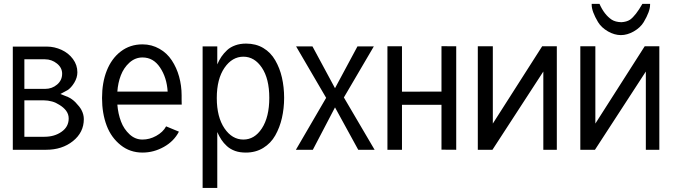

<svg xmlns="http://www.w3.org/2000/svg" viewBox="-20 -759 3421 973"><path d="M44.9 0H213.9C267.6 0 313 -14.6 349.6 -43.9C386.2 -73.2 404.8 -110.4 404.8 -155.3C404.8 -170.9 400.9 -186.5 392.6 -202.1C387.2 -212.4 377.4 -225.1 362.3 -240.7C351.1 -252 338.4 -261.2 324.2 -267.6L286.1 -282.7L322.3 -302.2C334 -309.6 345.7 -322.3 356.4 -339.8C366.7 -356.9 372.1 -374.5 372.1 -392.6C372.1 -417.5 364.7 -439.5 349.6 -460C334.5 -480.5 314.9 -495.6 292 -506.3C268.1 -517.1 243.7 -522.9 217.8 -522.9H44.9ZM103.5 -308.6V-458.5H206.1H208C230.5 -458.5 251 -451.2 268.6 -437C286.1 -422.9 294.9 -405.8 294.9 -385.7C294.9 -363.3 286.6 -345.2 269.5 -330.6C252.4 -315.9 231.9 -308.6 209 -308.6ZM103.5 -250.5H202.1C215.8 -250.5 230 -248.5 244.1 -244.6C256.8 -241.2 269 -235.4 281.2 -227.5C295.4 -218.8 306.6 -209 314.5 -198.7C323.7 -186.5 328.1 -173.3 328.1 -158.7C328.1 -130.4 315.9 -107.9 292 -91.3C268.1 -74.2 238.8 -65.9 205.1 -65.9H103.5Z M574.7 -294.9C576.7 -323.7 582.5 -351.6 592.3 -377C602.1 -402.3 616.2 -423.8 635.7 -441.4C655.3 -459 677.2 -467.8 702.1 -467.8C738.8 -467.8 768.1 -451.2 791 -417C814 -382.8 826.7 -342.3 829.6 -294.9ZM574.7 -229H900.9C900.9 -232.9 900.4 -241.2 900.4 -252.9V-275.9C900.4 -308.6 896 -340.3 887.7 -370.6C879.4 -400.9 866.7 -428.7 850.6 -453.1C834.5 -477.5 814 -497.1 788.1 -511.7C762.2 -526.4 733.9 -534.2 702.1 -534.2C659.7 -534.2 623 -522 591.8 -498C560.5 -474.1 537.1 -441.4 521 -400.9C504.9 -360.4 497.1 -314 497.1 -262.2C497.1 -210.4 504.9 -164.1 520.5 -122.6C536.1 -81.1 560.5 -48.3 591.8 -23.4C623 1.5 659.7 14.2 702.1 14.2C740.7 14.2 776.4 4.4 810.5 -14.6C844.7 -33.7 870.1 -59.6 886.7 -91.8L821.8 -118.7C811.5 -99.1 794.4 -83 771.5 -70.3C748.5 -57.6 725.6 -51.8 702.1 -51.8C677.2 -51.8 655.8 -60.5 636.7 -78.1C617.7 -95.7 603 -117.2 593.3 -143.1C583.5 -168.9 577.1 -197.8 574.7 -229Z M1081.1 -523.9H1006.8V193.4H1081.1V-89.8C1087.4 -75.2 1094.7 -62 1102.1 -50.8C1109.4 -39.6 1118.7 -28.8 1129.9 -18.6C1141.1 -8.3 1155.3 0 1171.4 5.9C1187.5 11.7 1206.1 14.2 1226.1 14.2C1259.3 14.2 1288.6 6.3 1314 -9.3C1339.4 -24.9 1359.9 -45.9 1375 -72.8C1390.1 -99.6 1401.4 -128.9 1408.7 -161.1C1416 -193.4 1419.9 -227.1 1419.9 -263.2C1419.9 -299.8 1416 -334 1408.7 -366.2C1401.4 -398.4 1390.1 -426.8 1375 -453.1C1359.9 -479.5 1339.8 -500.5 1314.5 -515.6C1289.1 -530.8 1259.8 -538.1 1227.1 -538.1C1207 -538.1 1188.5 -535.2 1172.4 -529.3C1156.2 -523.4 1142.1 -515.6 1130.9 -504.9C1119.6 -494.1 1109.9 -483.4 1102.1 -471.7C1094.2 -460 1087.4 -447.3 1081.1 -432.6ZM1344.7 -263.2C1344.7 -198.2 1332 -146.5 1307.1 -108.4C1282.2 -70.3 1251 -51.8 1213.4 -51.8C1175.8 -51.8 1143.6 -70.3 1117.7 -108.4C1091.8 -146.5 1078.6 -197.8 1078.6 -262.2C1078.6 -327.1 1091.8 -377.9 1117.7 -415.5C1143.6 -453.1 1175.8 -471.7 1213.4 -471.7C1251 -471.7 1282.2 -453.1 1307.1 -416C1332 -378.9 1344.7 -328.1 1344.7 -263.2Z M1878.4 0 1722.7 -265.1 1874.5 -523.9H1791.5L1677.7 -312L1563.5 -523.9H1480.5L1632.8 -263.2L1479.5 0H1565.4L1677.7 -214.8L1795.4 0Z M1943.4 -524.4V0H2017.1V-228H2217.3V-0.5L2292 0V-524.4L2217.3 -524.9V-294.9L2017.1 -294.4V-524.4Z M2401.4 -524.4V0H2475.6L2733.4 -396.5V0H2801.8V-524.4H2727.5L2477.5 -132.8V-524.4Z M3128.9 -646.5C3108.9 -647 3092.3 -651.4 3080.1 -659.2C3054.7 -676.3 3034.2 -702.6 3018.1 -739.3H2978.5V-734.4C2978.5 -712.4 2989.3 -683.1 3010.7 -647C3022 -628.4 3038.6 -612.8 3061.5 -599.6C3083 -587.4 3105 -581.1 3126.5 -581.1C3147.9 -581.1 3169.9 -587.4 3191.4 -599.6C3214.4 -612.8 3231 -628.4 3242.2 -647C3263.7 -683.1 3274.4 -712.4 3274.4 -734.4V-739.3H3235.4C3212.9 -699.7 3191.9 -672.9 3172.9 -659.2C3161.6 -651.9 3147 -647.5 3128.9 -646.5ZM2920.9 -524.4V0H2995.1L3252.9 -396.5V0H3321.3V-524.4H3247.1L2997.1 -132.8V-524.4Z"/></svg>

Font: Tuffy
Style: Regular
Weight: 500
Designer: Thatcher Ulrich, Karoly Barta and Michael Everson
Version: Version 001.270